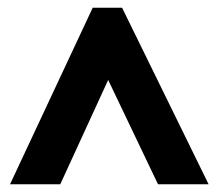

<svg xmlns="http://www.w3.org/2000/svg" viewBox="-20 -735 565 497"><path d="M6 -258H136L260 -528L389 -258H520L296 -715H220Z"/></svg>

Font: Noto Sans Khmer Condensed ExtraBold
Style: Regular
Weight: 800
Width: 3
Designer: Danh Hong and the Monotype Design Team
Foundry: Monotype Imaging Inc.
Version: Version 2.004